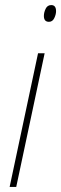

<svg xmlns="http://www.w3.org/2000/svg" viewBox="-20 -737 241 757"><path d="M201 -693Q201 -717 182 -717Q167 -717 160 -702.5Q153 -688 153 -674Q153 -651 173 -651Q187 -651 194 -665.5Q201 -680 201 -693ZM44 0 156 -527H130L18 0Z"/></svg>

Font: Noto Sans Display SemiCondensed Thin
Style: Italic
Weight: 250
Width: 4
Designer: Monotype Design team
Foundry: Monotype Imaging Inc.
Version: 1.000